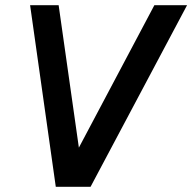

<svg xmlns="http://www.w3.org/2000/svg" viewBox="-20 -720 741 740"><path d="M206 -700 284 -151 575 -700H701L329 0H195L96 -700Z"/></svg>

Font: MedMera Sans Semibold
Style: Italic
Weight: 600
Italic angle: -11°
Designer: Kasper Nordkvist
Foundry: UNCUT.wtf
Version: Version 1.300